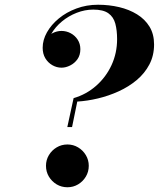

<svg xmlns="http://www.w3.org/2000/svg" viewBox="-20 -780 670 810"><path d="M264 -244 290.5 -366Q344 -381.5 385.5 -418Q427 -454.5 450.5 -505.2Q474 -556 474 -615Q474 -652 466.5 -680.2Q459 -708.5 437.2 -724Q415.5 -739.5 373.5 -739.5Q338 -739.5 303.5 -726Q269 -712.5 241.2 -689.5Q213.5 -666.5 196.8 -637.8Q180 -609 180 -578.5H161Q161 -598.5 172.5 -614.8Q184 -631 202 -640.2Q220 -649.5 239.5 -649.5Q260 -649.5 278.2 -639.8Q296.5 -630 307.8 -612.5Q319 -595 319 -572.5Q319 -547.5 306.8 -530.2Q294.5 -513 276 -503.8Q257.5 -494.5 239.5 -494.5Q219 -494.5 200.8 -505Q182.5 -515.5 171.2 -534.2Q160 -553 160 -578.5Q160 -611.5 178 -643.5Q196 -675.5 228 -702Q260 -728.5 302.5 -744.2Q345 -760 393.5 -760Q440 -760 482.5 -750Q525 -740 558.2 -719.5Q591.5 -699 610.8 -667.5Q630 -636 630 -592.5Q630 -545.5 610.2 -508Q590.5 -470.5 556.8 -442.2Q523 -414 480.8 -394.8Q438.5 -375.5 393.5 -364.8Q348.5 -354 306 -351.5L284 -244ZM264.5 10Q239.5 10 219 -2.2Q198.5 -14.5 186.2 -35Q174 -55.5 174 -80.5Q174 -105 186.2 -125.5Q198.5 -146 219 -158.2Q239.5 -170.5 264.5 -170.5Q289 -170.5 309.5 -158.2Q330 -146 342.2 -125.5Q354.5 -105 354.5 -80.5Q354.5 -55.5 342.2 -35Q330 -14.5 309.5 -2.2Q289 10 264.5 10Z"/></svg>

Font: Bodoni Moda
Style: Bold Italic
Weight: 700
Italic angle: -13°
Version: Version 2.004